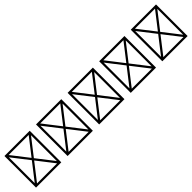

<svg xmlns="http://www.w3.org/2000/svg" viewBox="350 -2530 4299 4299"><g transform="rotate(-45 2500.0 -380.0)"><path d="M100 120H900V-880H100ZM500 -421 182 -830H818ZM532 -380 850 -789V29ZM182 70 500 -339 818 70ZM150 -789 468 -380 150 29Z M1100 120H1900V-880H1100ZM1500 -421 1182 -830H1818ZM1532 -380 1850 -789V29ZM1182 70 1500 -339 1818 70ZM1150 -789 1468 -380 1150 29Z M2100 120H2900V-880H2100ZM2500 -421 2182 -830H2818ZM2532 -380 2850 -789V29ZM2182 70 2500 -339 2818 70ZM2150 -789 2468 -380 2150 29Z M3100 120H3900V-880H3100ZM3500 -421 3182 -830H3818ZM3532 -380 3850 -789V29ZM3182 70 3500 -339 3818 70ZM3150 -789 3468 -380 3150 29Z M4100 120H4900V-880H4100ZM4500 -421 4182 -830H4818ZM4532 -380 4850 -789V29ZM4182 70 4500 -339 4818 70ZM4150 -789 4468 -380 4150 29Z"/></g></svg>

Font: Adobe NotDef
Style: Regular
Weight: 400
Monospace: yes
Foundry: Adobe Systems Incorporated
Version: Version 1.000;PS 1;hotconv 1.0.98;makeotf.lib2.5.65220